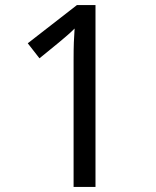

<svg xmlns="http://www.w3.org/2000/svg" viewBox="-20 -734 612 754"><path d="M355 0H269V-499Q269 -542 270 -568Q271 -594 273 -622Q257 -606 244 -595Q231 -584 211 -567L135 -505L89 -564L282 -714H355Z"/></svg>

Font: Noto Sans Buhid
Style: Regular
Weight: 400
Designer: Monotype Design Team
Foundry: Monotype Imaging Inc.
Version: Version 2.001